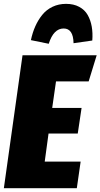

<svg xmlns="http://www.w3.org/2000/svg" viewBox="-30 -985 526 1005"><path d="M225.1 -755.9 131.8 -774.9Q140.1 -814.5 154.8 -847.4Q169.4 -880.4 191.4 -907.5Q213.4 -934.6 245.4 -949.7Q277.3 -964.8 315.9 -964.8Q355.5 -964.8 384.5 -949.2Q413.6 -933.6 429 -906.5Q444.3 -879.4 450.2 -845.9Q456.1 -812.5 453.1 -772.9L355 -758.8Q353.5 -835.9 303.2 -835.9Q250.5 -835.9 225.1 -755.9ZM476.1 -695.8 434.1 -559.1H263.2L243.2 -419.9H397L377 -286.1H224.1L204.1 -139.2H392.1L372.1 0H-9.8L87.9 -695.8Z"/></svg>

Font: Fira Sans Compressed Heavy
Style: Italic
Weight: 900
Width: 3
Italic angle: -8°
Designer: Carrois Corporate & Edenspiekermann AG
Foundry: Carrois Corporate GbR & Edenspiekermann AG
Version: Version 4.203;PS 004.203;hotconv 1.0.88;makeotf.lib2.5.64775